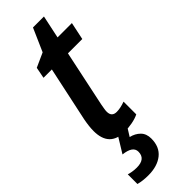

<svg xmlns="http://www.w3.org/2000/svg" viewBox="-298 -674 928 928"><g transform="rotate(-45 166.5 -210.0)"><path d="M142 10Q38 10 38 -99Q38 -129 46 -171L106 -452H49L60 -509L133 -542L185 -660H260L235 -542H333L314 -452H216L155 -163Q153 -151 151 -140Q149 -129 149 -120Q149 -85 183 -85Q195 -85 210 -88Q225 -91 241 -97V-10Q221 0 193.5 5Q166 10 142 10ZM74 240Q36 240 7 232V166Q16 169 30.5 171.5Q45 174 61 174Q121 174 121 125Q121 87 57 80L106 0H169L141 45Q171 52 190.5 71.5Q210 91 210 124Q210 181 173 210.5Q136 240 74 240Z"/></g></svg>

Font: Noto Sans Condensed SemiBold
Style: Italic
Weight: 600
Width: 3
Italic angle: -12°
Designer: Monotype Design Team
Foundry: Monotype Imaging Inc.
Version: Version 2.013; ttfautohint (v1.8.4.7-5d5b)